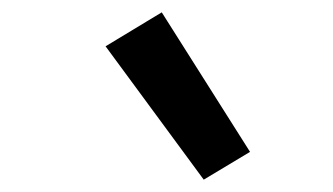

<svg xmlns="http://www.w3.org/2000/svg" viewBox="-20 -828 540 311"><path d="M310 -537 151 -753 242 -808 385 -582Z"/></svg>

Font: Iosevka SS18 Semibold
Style: Italic
Weight: 600
Italic angle: -9°
Monospace: yes
Designer: Belleve Invis
Foundry: Belleve Invis
Version: Version 25.1.1; ttfautohint (v1.8.4)